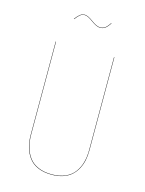

<svg xmlns="http://www.w3.org/2000/svg" viewBox="-128 -934 771 1020"><g transform="rotate(15 257.5 -424.5)"><path d="M304.2 -812Q285.2 -812 255.4 -834Q225.6 -856 210 -856Q195.8 -856 185.3 -848.1Q174.8 -840.3 160.2 -820.8L158.2 -821.8Q172.9 -841.3 184.1 -849.6Q195.3 -857.9 210 -857.9Q226.1 -857.9 255.9 -835.9Q285.6 -814 304.2 -814Q320.3 -814 331.5 -822.5Q342.8 -831.1 356 -851.1L357.9 -850.1Q344.2 -829.6 332.5 -820.8Q320.8 -812 304.2 -812ZM418.9 -680.2V-168.9Q418.9 -139.2 413.6 -113.5Q408.2 -87.9 396 -64.9Q383.8 -42 365.5 -25.9Q347.2 -9.8 319.8 -0.5Q292.5 8.8 257.8 8.8Q214.4 8.8 182.1 -5.1Q149.9 -19 131.6 -44.2Q113.3 -69.3 104.7 -100.3Q96.2 -131.3 96.2 -168.9V-680.2H98.1V-168.9Q98.1 -131.8 106.7 -101.1Q115.2 -70.3 133.1 -45.7Q150.9 -21 182.9 -7.1Q214.8 6.8 257.8 6.8Q300.3 6.8 331.8 -7.1Q363.3 -21 381.6 -45.7Q399.9 -70.3 408.4 -101.1Q417 -131.8 417 -168.9V-680.2Z"/></g></svg>

Font: Fira Sans Compressed Two
Style: Regular
Weight: 100
Width: 1
Designer: Carrois Corporate & Edenspiekermann AG
Foundry: Carrois Corporate GbR & Edenspiekermann AG
Version: Version 4.203;PS 004.203;hotconv 1.0.88;makeotf.lib2.5.64775